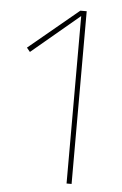

<svg xmlns="http://www.w3.org/2000/svg" viewBox="-51 -727 486 764"><g transform="rotate(5 192.0 -345.0)"><path d="M264.2 -689.9V0H244.1V-668.9L53.2 -508.8L40 -524.9L238.8 -689.9Z"/></g></svg>

Font: Genome Thin
Style: Regular
Weight: 250
Designer: Alfredo Marco Pradil
Version: Version 1.001